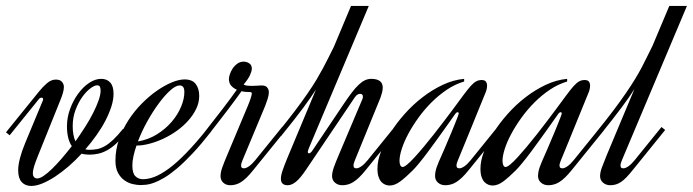

<svg xmlns="http://www.w3.org/2000/svg" viewBox="-77 -615 2303 638"><path d="M64.9 -279.8Q66.4 -283.2 66.4 -285.2Q66.4 -288.1 64.7 -289.3Q63 -290.5 60.5 -290.5Q55.7 -290.5 51.8 -285.2L-44.9 -165.5L-57.1 -175.3L52.7 -311Q65.4 -326.7 79.3 -338.6Q93.3 -350.6 108.4 -350.6Q122.6 -350.6 128.9 -343Q135.3 -335.4 135.3 -326.2Q135.3 -316.9 131.8 -305.2Q128.4 -293.5 123 -280.8L47.9 -94.2Q41 -77.1 36.6 -63.2Q32.2 -49.3 32.2 -38.6Q32.2 -31.2 36.1 -26.6Q40 -22 46.9 -22Q55.2 -22 67.9 -30.5Q80.6 -39.1 95.7 -53.7Q110.8 -68.4 127.7 -87.9Q144.5 -107.4 161.6 -129.4Q153.3 -141.6 149.4 -158.2Q145.5 -174.8 145.5 -195.3Q145.5 -224.6 155.8 -252.7Q166 -280.8 182.4 -303.2Q198.7 -325.7 219 -339.4Q239.3 -353 259.3 -353Q278.3 -353 289.3 -340.8Q300.3 -328.6 300.3 -303.7Q300.3 -283.7 293 -260.7Q285.6 -237.8 273.2 -213.9Q260.7 -189.9 243.4 -165.5Q226.1 -141.1 206.5 -118.7Q212.4 -117.2 219.7 -117.2Q232.9 -117.2 245.1 -119.4Q257.3 -121.6 270.5 -128.9Q283.7 -136.2 298.6 -150.1Q313.5 -164.1 332 -187L343.8 -176.8Q326.2 -153.8 310.5 -139.2Q294.9 -124.5 280 -116.2Q265.1 -107.9 250.5 -104.5Q235.8 -101.1 220.2 -101.1Q205.1 -101.1 194.3 -104.5Q173.3 -81.5 150.6 -62Q127.9 -42.5 106 -28.1Q84 -13.7 63.7 -5.4Q43.5 2.9 26.9 2.9Q6.8 2.9 -4.9 -10Q-16.6 -22.9 -16.6 -49.3Q-16.6 -66.4 -10.5 -89.8Q-4.4 -113.3 6.8 -140.1ZM164.6 -196.3Q164.6 -164.6 173.8 -145.5Q190.4 -168.9 205.8 -193.1Q221.2 -217.3 232.4 -239.5Q243.7 -261.7 250.5 -281Q257.3 -300.3 257.3 -314Q257.3 -320.3 255.4 -325.9Q253.4 -331.5 245.6 -331.5Q236.8 -331.5 222.9 -321Q209 -310.5 196 -292.2Q183.1 -273.9 173.8 -249.3Q164.6 -224.6 164.6 -196.3Z M397.9 -19.5Q415.5 -19.5 436.3 -27.3Q457 -35.2 483.2 -54.2Q509.3 -73.2 541 -105.7Q572.8 -138.2 612.3 -187.5L624.5 -177.7Q590.8 -134.8 562.5 -104.7Q534.2 -74.7 510.7 -54.9Q487.3 -35.2 468.5 -24.2Q449.7 -13.2 435.1 -7.8Q420.4 -2.4 409.2 -1.2Q397.9 0 390.1 0Q378.4 0 363.8 -3.4Q349.1 -6.8 336.4 -15.9Q323.7 -24.9 315.2 -40.5Q306.6 -56.2 306.6 -81.1Q306.6 -117.7 318.6 -151.9Q330.6 -186 350.1 -216.1Q369.6 -246.1 394.3 -271Q418.9 -295.9 444.6 -313.7Q470.2 -331.5 494.1 -341.3Q518.1 -351.1 536.1 -351.1Q562 -351.1 573.5 -335.7Q585 -320.3 585 -296.4Q585 -274.4 575.2 -253.9Q565.4 -233.4 549.3 -215.1Q533.2 -196.8 512 -181.4Q490.7 -166 467.5 -155Q444.3 -144 420.7 -137.7Q397 -131.3 376.5 -131.3Q370.1 -112.8 366.5 -96.2Q362.8 -79.6 362.8 -65.4Q362.8 -39.1 373 -29.3Q383.3 -19.5 397.9 -19.5ZM520 -331.1Q506.8 -331.1 488.3 -314.2Q469.7 -297.4 450 -270.5Q430.2 -243.7 411.9 -210.7Q393.6 -177.7 381.3 -145Q416 -150.9 444.6 -168.7Q473.1 -186.5 493.4 -210.2Q513.7 -233.9 524.7 -260.3Q535.6 -286.6 535.6 -308.6Q535.6 -321.8 531.2 -326.4Q526.9 -331.1 520 -331.1Z M729 -83Q727.1 -78.1 725.6 -73.5Q724.1 -68.8 724.1 -65.4Q724.1 -59.6 726.8 -57.6Q729.5 -55.7 733.9 -55.7Q740.7 -55.7 750.5 -62.5Q760.3 -69.3 771 -82.5L860.4 -192.9L872.6 -183.1L764.6 -49.8Q752.9 -35.2 742.9 -25.4Q732.9 -15.6 724.1 -10Q715.3 -4.4 706.5 -2Q697.8 0.5 688.5 0.5Q673.8 0.5 664.8 -8.1Q655.8 -16.6 655.8 -29.8Q655.8 -42 661.6 -58.6Q667.5 -75.2 677.7 -99.1L746.1 -262.2Q748.5 -268.1 751 -274.4Q753.4 -280.8 755.4 -286.6Q757.3 -292.5 758.5 -297.1Q759.8 -301.8 759.8 -304.2Q759.8 -306.6 758.1 -307.9Q756.3 -309.1 753.9 -309.1Q747.6 -309.1 740.2 -309.6Q732.9 -310.1 725.6 -312Q717.3 -300.3 706.5 -285.6Q695.8 -271 681.9 -252.7Q668 -234.4 650.6 -211.9Q633.3 -189.5 611.8 -162.1L599.6 -171.9Q636.7 -219.2 663.6 -254.2Q690.4 -289.1 710 -316.9Q698.7 -321.8 691.2 -330.3Q683.6 -338.9 683.6 -353Q683.6 -358.4 686.8 -368.2Q689.9 -377.9 696 -387.2Q702.1 -396.5 711.4 -403.3Q720.7 -410.2 732.9 -410.2Q742.7 -410.2 751.2 -404.5Q759.8 -398.9 759.8 -387.2Q759.8 -378.9 753.9 -365.7Q748 -352.5 732.4 -334Q739.7 -330.6 746.6 -330.1Q753.4 -329.6 760.7 -329.6Q770 -329.6 777.6 -330.3Q785.2 -331.1 792 -331.1Q805.7 -331.1 811 -324.2Q816.4 -317.4 816.4 -308.6Q816.4 -299.3 812.3 -286.1Q808.1 -272.9 804.2 -263.2L729 -83Z M948.7 -121.1Q947.8 -118.7 947.3 -116.7Q945.8 -112.8 945.8 -110.4Q945.8 -105.5 949.7 -105.5Q955.1 -105.5 961.4 -115.2L1063.5 -267.1Q1079.1 -290.5 1091.6 -306.9Q1104 -323.2 1115 -333.5Q1126 -343.8 1136 -348.4Q1146 -353 1156.7 -353Q1175.3 -353 1185.1 -345.7Q1194.8 -338.4 1194.8 -324.2Q1194.8 -315.9 1192.4 -306.9Q1189.9 -297.9 1187.5 -291L1102.5 -83Q1100.6 -78.1 1099.1 -73.5Q1097.7 -68.8 1097.7 -65.4Q1097.7 -59.6 1100.3 -57.6Q1103 -55.7 1107.4 -55.7Q1114.3 -55.7 1124 -62.5Q1133.8 -69.3 1144.5 -82.5L1233.9 -192.9L1246.1 -183.1L1138.2 -49.8Q1126.5 -35.2 1116.2 -25.4Q1106 -15.6 1096.9 -10Q1087.9 -4.4 1078.9 -2Q1069.8 0.5 1060.5 0.5Q1045.9 0.5 1036.1 -8.1Q1026.4 -16.6 1026.4 -29.8Q1026.4 -42 1032.2 -58.6Q1038.1 -75.2 1048.3 -99.1L1127.4 -286.1Q1128.9 -289.6 1128.9 -293.5Q1128.9 -303.2 1119.6 -303.2Q1115.7 -303.2 1111.1 -300.8Q1106.4 -298.3 1101.6 -291L940.4 -51.8Q921.4 -23.4 907 -11.5Q892.6 0.5 878.9 0.5Q856.4 0.5 856.4 -21Q856.4 -32.2 862.1 -48.8Q867.7 -65.4 877.4 -88.9L973.1 -317.9Q965.3 -305.7 955.1 -290.8Q944.8 -275.9 930.7 -256.8Q916.5 -237.8 898.2 -214.4Q879.9 -190.9 856.4 -162.1L844.2 -171.9Q877.4 -212.9 901.9 -245.1Q926.3 -277.3 944.3 -303.5Q962.4 -329.6 974.9 -350.6Q987.3 -371.6 997.1 -389.9Q1006.8 -408.2 1015.1 -424.8Q1023.4 -441.4 1032.2 -459L1089.4 -595.2H1148.4L948.7 -121.1Z M1444.8 -83Q1442.9 -78.6 1441.4 -73.7Q1439.9 -68.8 1439.9 -65.4Q1439.9 -59.6 1442.6 -57.6Q1445.3 -55.7 1449.7 -55.7Q1456.5 -55.7 1466.3 -62.5Q1476.1 -69.3 1486.8 -82.5L1576.2 -192.9L1588.4 -183.1L1480.5 -49.8Q1468.8 -35.2 1458.5 -25.4Q1448.2 -15.6 1439.2 -10Q1430.2 -4.4 1421.1 -2Q1412.1 0.5 1402.8 0.5Q1388.2 0.5 1378.4 -8.1Q1368.7 -16.6 1368.7 -29.8Q1368.7 -44.4 1374.3 -60.1Q1379.9 -75.7 1390.6 -99.1Q1394.5 -107.4 1400.1 -120.8Q1405.8 -134.3 1412.1 -149.2Q1418.5 -164.1 1424.8 -179.2Q1431.2 -194.3 1436 -206.8Q1440.9 -219.2 1444.1 -227.5Q1447.3 -235.8 1447.3 -237.3Q1447.3 -242.2 1443.8 -242.2Q1439.5 -242.2 1434.6 -234.9Q1431.6 -231 1422.9 -218.3Q1414.1 -205.6 1401.4 -188Q1388.7 -170.4 1374 -149.9Q1359.4 -129.4 1344.7 -109.9Q1330.1 -90.3 1316.9 -74.2Q1303.7 -58.1 1294.4 -48.8Q1271 -25.4 1252.9 -12Q1234.9 1.5 1217.3 1.5Q1211.4 1.5 1204.3 -1Q1197.3 -3.4 1191.2 -9.5Q1185.1 -15.6 1181.2 -26.6Q1177.2 -37.6 1177.2 -54.7Q1177.2 -80.1 1188.7 -110.8Q1200.2 -141.6 1220.2 -173.6Q1240.2 -205.6 1267.6 -236.3Q1294.9 -267.1 1326.9 -291.7Q1358.9 -316.4 1394 -333Q1429.2 -349.6 1465.3 -353V-344.2Q1435.5 -335.4 1408.2 -317.1Q1380.9 -298.8 1356.9 -274.9Q1333 -251 1313.5 -223.9Q1293.9 -196.8 1279.8 -170.4Q1265.6 -144 1258.1 -120.4Q1250.5 -96.7 1250.5 -80.6Q1250.5 -71.8 1253.2 -65.9Q1255.9 -60.1 1260.7 -60.1Q1266.1 -60.1 1276.6 -68.8Q1287.1 -77.6 1300.8 -92.5Q1314.5 -107.4 1330.6 -126.7Q1346.7 -146 1363.3 -167Q1379.9 -188 1396.2 -209.5Q1412.6 -231 1426.8 -250Q1448.2 -279.3 1462.4 -298.3Q1476.6 -317.4 1486.8 -328.9Q1497.1 -340.3 1505.4 -344.7Q1513.7 -349.1 1523.4 -349.1Q1533.7 -349.1 1537.6 -343.8Q1541.5 -338.4 1541.5 -330.6Q1541.5 -324.2 1539.8 -317.4Q1538.1 -310.5 1535.6 -305.2Q1533.7 -300.8 1527.1 -284.4Q1520.5 -268.1 1511.2 -245.4Q1502 -222.7 1491.5 -196.8Q1481 -170.9 1471.4 -147.7Q1461.9 -124.5 1454.6 -106.7Q1447.3 -88.9 1444.8 -83Z M1787.1 -83Q1785.2 -78.6 1783.7 -73.7Q1782.2 -68.8 1782.2 -65.4Q1782.2 -59.6 1784.9 -57.6Q1787.6 -55.7 1792 -55.7Q1798.8 -55.7 1808.6 -62.5Q1818.4 -69.3 1829.1 -82.5L1918.5 -192.9L1930.7 -183.1L1822.8 -49.8Q1811 -35.2 1800.8 -25.4Q1790.5 -15.6 1781.5 -10Q1772.5 -4.4 1763.4 -2Q1754.4 0.5 1745.1 0.5Q1730.5 0.5 1720.7 -8.1Q1710.9 -16.6 1710.9 -29.8Q1710.9 -44.4 1716.6 -60.1Q1722.2 -75.7 1732.9 -99.1Q1736.8 -107.4 1742.4 -120.8Q1748 -134.3 1754.4 -149.2Q1760.7 -164.1 1767.1 -179.2Q1773.4 -194.3 1778.3 -206.8Q1783.2 -219.2 1786.4 -227.5Q1789.6 -235.8 1789.6 -237.3Q1789.6 -242.2 1786.1 -242.2Q1781.7 -242.2 1776.9 -234.9Q1773.9 -231 1765.1 -218.3Q1756.3 -205.6 1743.7 -188Q1731 -170.4 1716.3 -149.9Q1701.7 -129.4 1687 -109.9Q1672.4 -90.3 1659.2 -74.2Q1646 -58.1 1636.7 -48.8Q1613.3 -25.4 1595.2 -12Q1577.1 1.5 1559.6 1.5Q1553.7 1.5 1546.6 -1Q1539.6 -3.4 1533.4 -9.5Q1527.3 -15.6 1523.4 -26.6Q1519.5 -37.6 1519.5 -54.7Q1519.5 -80.1 1531 -110.8Q1542.5 -141.6 1562.5 -173.6Q1582.5 -205.6 1609.9 -236.3Q1637.2 -267.1 1669.2 -291.7Q1701.2 -316.4 1736.3 -333Q1771.5 -349.6 1807.6 -353V-344.2Q1777.8 -335.4 1750.5 -317.1Q1723.1 -298.8 1699.2 -274.9Q1675.3 -251 1655.8 -223.9Q1636.2 -196.8 1622.1 -170.4Q1607.9 -144 1600.3 -120.4Q1592.8 -96.7 1592.8 -80.6Q1592.8 -71.8 1595.5 -65.9Q1598.1 -60.1 1603 -60.1Q1608.4 -60.1 1618.9 -68.8Q1629.4 -77.6 1643.1 -92.5Q1656.7 -107.4 1672.9 -126.7Q1689 -146 1705.6 -167Q1722.2 -188 1738.5 -209.5Q1754.9 -231 1769 -250Q1790.5 -279.3 1804.7 -298.3Q1818.8 -317.4 1829.1 -328.9Q1839.4 -340.3 1847.7 -344.7Q1856 -349.1 1865.7 -349.1Q1876 -349.1 1879.9 -343.8Q1883.8 -338.4 1883.8 -330.6Q1883.8 -324.2 1882.1 -317.4Q1880.4 -310.5 1877.9 -305.2Q1876 -300.8 1869.4 -284.4Q1862.8 -268.1 1853.5 -245.4Q1844.2 -222.7 1833.7 -196.8Q1823.2 -170.9 1813.7 -147.7Q1804.2 -124.5 1796.9 -106.7Q1789.6 -88.9 1787.1 -83Z M1989.7 -83Q1987.8 -78.1 1986.3 -73.5Q1984.9 -68.8 1984.9 -65.4Q1984.9 -59.6 1987.5 -57.6Q1990.2 -55.7 1994.6 -55.7Q2001.5 -55.7 2011.2 -62.5Q2021 -69.3 2031.7 -82.5L2121.1 -192.9L2133.3 -183.1L2025.4 -49.8Q2013.7 -35.2 2004.2 -25.4Q1994.6 -15.6 1986.1 -10Q1977.5 -4.4 1969 -2Q1960.4 0.5 1951.2 0.5Q1936.5 0.5 1926.8 -8.1Q1917 -16.6 1917 -29.8Q1917 -42 1923.1 -58.6Q1929.2 -75.2 1939 -99.1L2031.2 -319.3Q2023.4 -307.1 2013.2 -292Q2002.9 -276.9 1988.5 -257.8Q1974.1 -238.8 1955.8 -215.1Q1937.5 -191.4 1913.6 -162.1L1901.4 -171.9Q1935.1 -213.4 1960 -246.3Q1984.9 -279.3 2002.9 -305.7Q2021 -332 2033.7 -353Q2046.4 -374 2056.2 -392.6Q2065.9 -411.1 2074 -428Q2082 -444.8 2091.3 -462.9L2147 -595.2H2205.6Z"/></svg>

Font: Dynalight
Style: Regular
Weight: 400
Version: Version 1.000